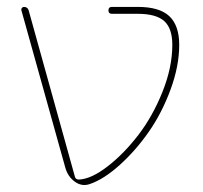

<svg xmlns="http://www.w3.org/2000/svg" viewBox="-20 -540 589 556"><path d="M169 -55 42 -510Q41 -514 43.5 -517Q46 -520 49 -520Q60 -520 63 -510L197 -28Q199 -20 209 -20Q245 -22 292 -58.5Q339 -95 380.5 -149Q422 -203 450.5 -274Q479 -345 479 -410Q479 -458 455.5 -479Q432 -500 379 -500H304Q294 -500 294 -510Q294 -520 304 -520H379Q442 -520 470.5 -493Q499 -466 499 -410Q499 -349 474 -281Q449 -213 411 -158.5Q373 -104 327 -62.5Q281 -21 240 -7Q217 1 196.5 -14Q176 -29 169 -55Z"/></svg>

Font: Rounded Mplus 1c Thin
Style: Regular
Weight: 250
Version: Version 1.059.20150529